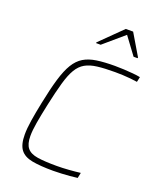

<svg xmlns="http://www.w3.org/2000/svg" viewBox="-167 -1022 929 1129"><g transform="rotate(20 298.0 -457.0)"><path d="M305 8Q224 8 173 -1.5Q122 -11 98.5 -42Q75 -73 75 -136Q75 -174 83 -225Q91 -276 105 -344Q124 -438 143 -501.5Q162 -565 185.5 -603.5Q209 -642 242 -662Q275 -682 322.5 -689Q370 -696 436 -696Q463 -696 492.5 -694.5Q522 -693 549.5 -690.5Q577 -688 596 -684L589 -652Q570 -655 545.5 -657.5Q521 -660 496 -661Q471 -662 449 -662Q384 -662 339 -656.5Q294 -651 264 -634Q234 -617 213.5 -582.5Q193 -548 176.5 -490Q160 -432 141 -344Q126 -274 117.5 -224Q109 -174 109 -139Q109 -89 129 -64.5Q149 -40 194 -33Q239 -26 314 -26Q349 -26 390 -29Q431 -32 462 -36L455 -2Q434 1 408.5 3Q383 5 356.5 6.5Q330 8 305 8ZM285 -784 286 -789 421 -922H467L546 -789L545 -784H520L440 -892L314 -784Z"/></g></svg>

Font: Saira Thin
Style: Italic
Weight: 100
Italic angle: -12°
Designer: Hector Gatti with collaboration of the Omnibus-Type team
Foundry: Omnibus-Type
Version: Version 1.101